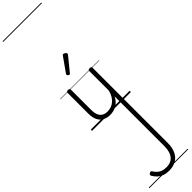

<svg xmlns="http://www.w3.org/2000/svg" viewBox="-767 -1320 2150 2150"><g transform="rotate(-45 307.5 -245.5)"><path d="M270 18Q222 18 185 -1.5Q148 -21 127.5 -61.5Q107 -102 107 -166V-496Q107 -505 113 -509.5Q119 -514 132 -514Q146 -514 152.5 -509.5Q159 -505 159 -496V-171Q159 -127 171.5 -95.5Q184 -64 210 -47Q236 -30 277 -30Q306 -30 333 -39Q360 -48 383 -67Q406 -86 424 -116Q442 -146 452 -187V-496Q452 -506 458.5 -510.5Q465 -515 479 -515Q492 -515 498 -510.5Q504 -506 504 -496V693Q504 770 479 822Q454 874 407.5 900.5Q361 927 297 927Q252 927 217 914.5Q182 902 156.5 878.5Q131 855 114 825Q108 815 110.5 806Q113 797 126 791Q137 785 144.5 786.5Q152 788 157 798Q182 838 216 858Q250 878 304 878Q350 878 383 858Q416 838 434 796.5Q452 755 452 690V-95Q437 -63 415.5 -41Q394 -19 370 -6Q346 7 320.5 12.5Q295 18 270 18ZM268 -623Q261 -623 251 -631Q241 -639 241 -647Q241 -649 242.5 -651.5Q244 -654 246 -659L365 -827Q369 -833 372.5 -835Q376 -837 382 -837Q388 -837 396.5 -832Q405 -827 411.5 -820.5Q418 -814 418 -807Q418 -803 416.5 -800Q415 -797 412 -793L281 -632Q275 -623 268 -623ZM0 898H615V908H0ZM0 -20H615V0H0ZM0 -505H615V-500H0ZM0 -1418H615V-1408H0Z"/></g></svg>

Font: Playwrite FR Trad Guides
Style: Regular
Weight: 400
Designer: Veronika Burian, José Scaglione
Foundry: TypeTogether
Version: Version 1.003